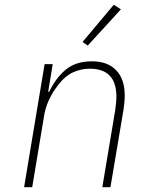

<svg xmlns="http://www.w3.org/2000/svg" viewBox="-20 -785 640 805"><path d="M81 0 167 -516H201L182 -400H186Q215 -460 257 -494Q299 -528 365 -528Q431 -528 467 -490.5Q503 -453 503 -385Q503 -371 501.5 -356Q500 -341 498 -326L443 0H409L463 -323Q465 -337 466.5 -352Q468 -367 468 -380Q468 -497 356 -497Q321 -497 288 -482.5Q255 -468 228 -434Q221 -425 212 -412.5Q203 -400 194 -383.5Q185 -367 177.5 -347.5Q170 -328 166 -306L115 0ZM348 -594 326 -609 457 -765 487 -746Z"/></svg>

Font: IBM Plex Mono ExtraLight
Style: Italic
Weight: 200
Italic angle: -9°
Monospace: yes
Designer: Mike Abbink, Paul van der Laan, Pieter van Rosmalen
Foundry: Bold Monday
Version: Version 2.3